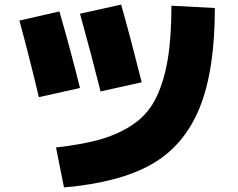

<svg xmlns="http://www.w3.org/2000/svg" viewBox="-20 -770 1040 840"><path d="M920 -735Q920 -461 852.5 -296.5Q785 -132 643.5 -51.5Q502 29 260 50L225 -125Q345 -138 426.5 -162.5Q508 -187 569 -230.5Q630 -274 664 -344.5Q698 -415 714 -511Q730 -607 730 -745ZM65 -680 240 -720Q291 -542 330 -385L150 -345Q110 -514 65 -680ZM330 -710 510 -750Q551 -605 600 -410L420 -370Q383 -518 330 -710Z"/></svg>

Font: Mplus 1p Black
Style: Regular
Weight: 900
Version: Version 1.061